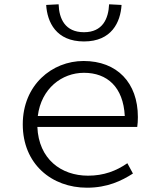

<svg xmlns="http://www.w3.org/2000/svg" viewBox="-20 -860 740 894"><path d="M371 -667C500 -667 541 -757 546 -837L488 -840C485 -773 458 -710 371 -710C283 -710 255 -773 253 -840L195 -837C200 -757 241 -667 371 -667ZM622 -315C622 -475 525 -576 369 -576C222 -576 86 -464 86 -281C86 -96 221 14 385 14C480 14 546 -18 599 -52L573 -100C521 -64 463 -42 390 -42C264 -42 160 -120 154 -269H619C621 -282 622 -299 622 -315ZM371 -521C479 -521 554 -455 561 -320H156C172 -448 268 -521 371 -521Z"/></svg>

Font: Kawkab Mono Light
Style: Regular
Weight: 300
Monospace: yes
Designer: Abdullah Arif
Foundry: Abdullah Arif
Version: Version 1.000;PS 000.500;hotconv 1.0.88;makeotf.lib2.5.64775